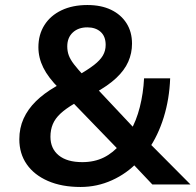

<svg xmlns="http://www.w3.org/2000/svg" viewBox="-20 -735 779 765"><path d="M301 10Q226 10 171 -14Q116 -38 86.5 -80.5Q57 -123 57 -180Q57 -225 74 -262.5Q91 -300 123 -331.5Q155 -363 200 -389L234 -409L216 -382Q172 -426 152.5 -465.5Q133 -505 133 -547Q133 -597 157 -635Q181 -673 225 -694Q269 -715 328 -715Q383 -715 422.5 -696Q462 -677 484 -642.5Q506 -608 506 -561Q506 -523 491 -489Q476 -455 443 -424Q410 -393 355 -363L356 -393L526 -212H499Q523 -253 537 -308Q551 -363 554 -423H658Q655 -341 632.5 -268Q610 -195 571 -139L570 -170L739 0H587L501 -91H530Q486 -44 426.5 -17Q367 10 301 10ZM308 -89Q356 -89 393.5 -107.5Q431 -126 462 -163L459 -131L253 -344L305 -339L276 -322Q242 -302 221 -282.5Q200 -263 190.5 -240.5Q181 -218 181 -190Q181 -143 214 -116Q247 -89 308 -89ZM328 -626Q292 -626 270 -605.5Q248 -585 248 -550Q248 -531 254 -514.5Q260 -498 275 -478.5Q290 -459 316 -431L288 -433Q330 -457 354.5 -476Q379 -495 390 -514Q401 -533 401 -556Q401 -590 381 -608Q361 -626 328 -626Z"/></svg>

Font: Nunito Sans 12pt ExtraLight
Style: Bold
Weight: 700
Version: Version 3.101;gftools[0.9.27]